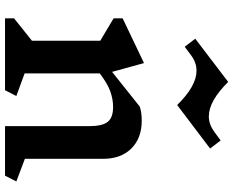

<svg xmlns="http://www.w3.org/2000/svg" viewBox="-102 -825 928 764"><g transform="rotate(90 362.0 -443.0)"><path d="M679 1H482V-333Q482 -386 465 -407.5Q448 -429 406 -429Q375 -429 344 -418Q313 -407 272 -376V-77L362 -44L339 1H53V-35L142 -106V-378L53 -431V-467L231 -552L266 -425L404 -535Q427 -543 460 -543Q530 -543 571 -501.5Q612 -460 612 -389V-78L702 -44ZM443 -810Q474 -810 502 -830L539 -857L571 -815L398 -684Q322 -761 262 -761Q229 -761 201 -740L166 -714L134 -756L306 -887Q382 -810 443 -810Z"/></g></svg>

Font: Inknut Antiqua Medium
Style: Regular
Weight: 500
Designer: Claus Eggers Sørensen
Foundry: Claus Eggers Sørensen
Version: Version 1.003; ttfautohint (v1.8.2) -l 8 -r 50 -G 200 -x 14 